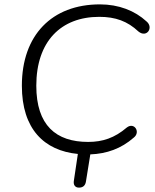

<svg xmlns="http://www.w3.org/2000/svg" viewBox="-20 -698 710 878"><path d="M341 160C359 160 370 151 373 132L393 8C468 5 534 -18 592 -69C624 -94 594 -141 560 -115C504 -67 449 -49 383 -49C236 -49 146 -125 146 -306C146 -509 259 -621 434 -621C508 -621 563 -601 613 -554C651 -523 684 -572 650 -600C597 -649 523 -678 437 -678C217 -678 80 -537 80 -306C80 -108 182 -9 336 6L318 127C314 148 324 160 341 160Z"/></svg>

Font: SN Pro Light
Style: Italic
Weight: 300
Italic angle: -8.99998°
Designer: Tobias Whetton
Foundry: Supernotes
Version: Version 1.001;Glyphs 3.2 (3249)